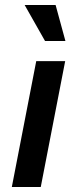

<svg xmlns="http://www.w3.org/2000/svg" viewBox="-20 -743 296 763"><path d="M239 -500 142 0H27L124 -500ZM240 -580H159L78 -723H201Z"/></svg>

Font: MedMera Sans Semibold
Style: Italic
Weight: 600
Italic angle: -11°
Designer: Kasper Nordkvist
Foundry: UNCUT.wtf
Version: Version 1.300